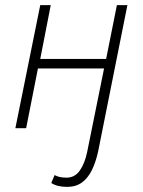

<svg xmlns="http://www.w3.org/2000/svg" viewBox="-20 -500 559 749"><path d="M242 229Q223 229 208 225.5Q193 222 180 214L193 183Q204 189 215.5 191Q227 193 240 193Q272 193 291.5 165Q311 137 320 93L386 -233H128L82 0H40L137 -480H178L137 -270H394L436 -480H477L363 90Q354 132 338.5 163.5Q323 195 299.5 212Q276 229 242 229Z"/></svg>

Font: Source Sans 3 Light
Style: Italic
Weight: 300
Italic angle: -11°
Designer: Paul D. Hunt
Foundry: Adobe
Version: Version 3.046;hotconv 1.0.118;makeotfexe 2.5.65603